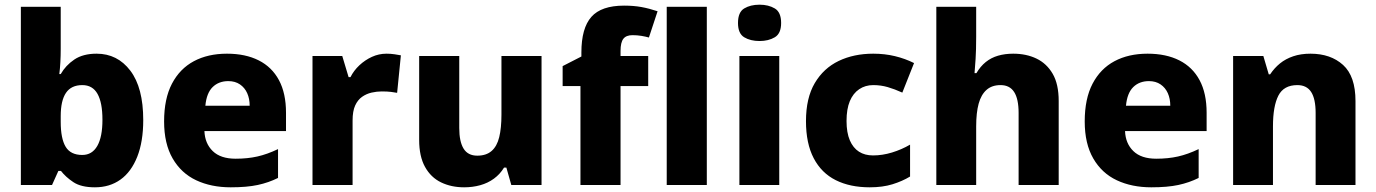

<svg xmlns="http://www.w3.org/2000/svg" viewBox="-20 -789 5869 819"><path d="M239 -580Q239 -552 237.5 -524Q236 -496 233 -473H239Q260 -510 297 -535Q334 -560 392 -560Q481 -560 536 -487.5Q591 -415 591 -277Q591 -185 565.5 -120.5Q540 -56 494 -23Q448 10 385 10Q326 10 293 -12Q260 -34 240 -60H229L202 0H69V-760H239ZM331 -426Q284 -426 261.5 -393Q239 -360 239 -294V-269Q239 -198 260 -163Q281 -128 331 -128Q373 -128 395 -166.5Q417 -205 417 -278Q417 -351 396 -388.5Q375 -426 331 -426Z M948 -560Q1027 -560 1083.5 -531.5Q1140 -503 1170 -447Q1200 -391 1200 -308V-230H852Q854 -177 887.5 -144.5Q921 -112 985 -112Q1036 -112 1078 -121.5Q1120 -131 1166 -153V-30Q1126 -10 1079.5 0Q1033 10 964 10Q881 10 817 -20Q753 -50 716.5 -113Q680 -176 680 -271Q680 -368 713.5 -432Q747 -496 807 -528Q867 -560 948 -560ZM954 -443Q913 -443 887 -417.5Q861 -392 856 -338H1045Q1045 -368 1034.5 -391.5Q1024 -415 1003.5 -429Q983 -443 954 -443Z M1629 -560Q1646 -560 1663 -557.5Q1680 -555 1690 -553L1674 -393Q1663 -395 1648 -397Q1633 -399 1608 -399Q1587 -399 1565 -394Q1543 -389 1524.5 -376Q1506 -363 1495 -339Q1484 -315 1484 -275V0H1313V-550H1440L1467 -460H1475Q1489 -488 1513 -510.5Q1537 -533 1566.5 -546.5Q1596 -560 1629 -560Z M2290 -550V0H2161L2140 -74H2130Q2113 -46 2087 -27Q2061 -8 2028.5 1Q1996 10 1960 10Q1905 10 1861.5 -11Q1818 -32 1793 -77Q1768 -122 1768 -192V-550H1939V-243Q1939 -185 1957.5 -155Q1976 -125 2016 -125Q2054 -125 2077 -145Q2100 -165 2109.5 -204Q2119 -243 2119 -300V-550Z M2745 -422H2627V0H2456V-422H2380V-507L2460 -548V-565Q2460 -669 2502.5 -717Q2545 -765 2642 -765Q2683 -765 2716 -759Q2749 -753 2785 -741L2748 -629Q2734 -633 2716 -636Q2698 -639 2678 -639Q2651 -639 2639 -623.5Q2627 -608 2627 -572V-550H2745Z M2995 0H2824V-760H2995Z M3304 -550V0H3134V-550ZM3220 -769Q3258 -769 3285 -753Q3312 -737 3312 -691Q3312 -646 3285 -630Q3258 -614 3220 -614Q3181 -614 3154.5 -630Q3128 -646 3128 -691Q3128 -737 3154.5 -753Q3181 -769 3220 -769Z M3690 10Q3606 10 3545 -20.5Q3484 -51 3451 -114Q3418 -177 3418 -272Q3418 -371 3455.5 -434.5Q3493 -498 3557.5 -529Q3622 -560 3705 -560Q3754 -560 3797.5 -549.5Q3841 -539 3879 -520L3829 -394Q3796 -409 3766.5 -417.5Q3737 -426 3705 -426Q3671 -426 3645 -408.5Q3619 -391 3605 -357.5Q3591 -324 3591 -273Q3591 -223 3605 -190.5Q3619 -158 3644 -142Q3669 -126 3704 -126Q3744 -126 3785 -138.5Q3826 -151 3862 -172V-36Q3829 -16 3787 -3Q3745 10 3690 10Z M4144 -633Q4144 -576 4141.5 -537.5Q4139 -499 4137 -477H4145Q4162 -506 4185 -524.5Q4208 -543 4237.5 -551.5Q4267 -560 4302 -560Q4358 -560 4401.5 -539Q4445 -518 4470.5 -474Q4496 -430 4496 -358V0H4325V-307Q4325 -367 4306 -396.5Q4287 -426 4248 -426Q4211 -426 4188 -405.5Q4165 -385 4154.5 -346.5Q4144 -308 4144 -250V0H3974V-760H4144Z M4875 -560Q4954 -560 5010.5 -531.5Q5067 -503 5097 -447Q5127 -391 5127 -308V-230H4779Q4781 -177 4814.5 -144.5Q4848 -112 4912 -112Q4963 -112 5005 -121.5Q5047 -131 5093 -153V-30Q5053 -10 5006.5 0Q4960 10 4891 10Q4808 10 4744 -20Q4680 -50 4643.5 -113Q4607 -176 4607 -271Q4607 -368 4640.5 -432Q4674 -496 4734 -528Q4794 -560 4875 -560ZM4881 -443Q4840 -443 4814 -417.5Q4788 -392 4783 -338H4972Q4972 -368 4961.5 -391.5Q4951 -415 4930.5 -429Q4910 -443 4881 -443Z M5570 -560Q5656 -560 5709 -512Q5762 -464 5762 -358V0H5592V-307Q5592 -367 5573 -396.5Q5554 -426 5514 -426Q5456 -426 5433 -381Q5410 -336 5410 -250V0H5240V-550H5369L5392 -472H5398Q5416 -499 5440 -518.5Q5464 -538 5496.5 -549Q5529 -560 5570 -560Z"/></svg>

Font: Noto Sans Hebrew Thin ExtraBold
Style: Regular
Weight: 800
Version: Version 3.001